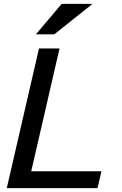

<svg xmlns="http://www.w3.org/2000/svg" viewBox="-20 -970 629 990"><path d="M15 0 181 -720H287L121 0ZM67 0 87 -87H503L483 0ZM260 -793H165L298 -950H457Z"/></svg>

Font: Instrument Sans Medium
Style: Italic
Weight: 500
Italic angle: -13°
Designer: Rodrigo Fuenzalida
Foundry: fragTYPE
Version: Version 1.000;gftools[0.9.28]